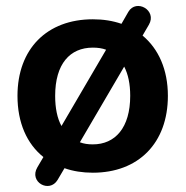

<svg xmlns="http://www.w3.org/2000/svg" viewBox="-20 -563 616 637"><path d="M288 10C439 10 537 -88 537 -245C537 -332 506 -401 453 -445L474 -481C502 -529 432 -568 406 -524L383 -484C354 -494 323 -499 288 -499C136 -499 38 -401 38 -245C38 -156 69 -86 124 -42L104 -8C75 41 144 79 171 34L194 -5C222 5 254 10 288 10ZM288 -84C272 -84 258 -86 245 -91L392 -342C405 -317 412 -285 412 -245C412 -139 362 -84 288 -84ZM163 -245C163 -351 212 -405 288 -405C304 -405 319 -403 332 -398L184 -145C170 -170 163 -204 163 -245Z"/></svg>

Font: SN Pro SemiBold
Style: Regular
Weight: 600
Designer: Tobias Whetton
Foundry: Supernotes
Version: Version 1.003;Glyphs 3.3 (3324)